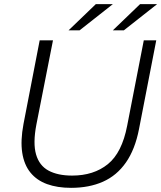

<svg xmlns="http://www.w3.org/2000/svg" viewBox="-20 -894 776 924"><path d="M322 10Q256 10 206.5 -8Q157 -26 126.5 -63.5Q96 -101 87 -159Q78 -217 93 -297L171 -700H235L155 -294Q138 -205 153.5 -151Q169 -97 213.5 -73Q258 -49 327 -49Q431 -49 499 -104Q567 -159 592 -289L672 -700H732L649 -273Q630 -175 586 -112Q542 -49 475.5 -19.5Q409 10 322 10ZM310 -748 441 -874H523L363 -748ZM523 -748 654 -874H736L576 -748Z"/></svg>

Font: REM ExtraLight
Style: Italic
Weight: 250
Italic angle: -11°
Designer: Octavio Pardo
Foundry: Ashler Design
Version: Version 1.005;gftools[0.9.28]